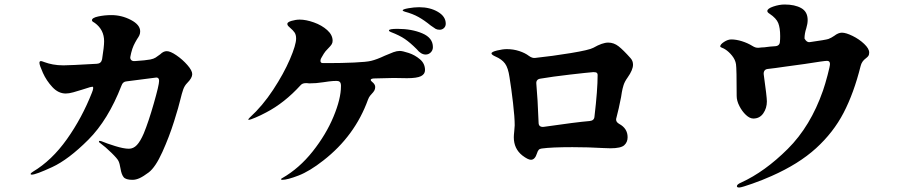

<svg xmlns="http://www.w3.org/2000/svg" viewBox="-20 -802 4040 852"><path d="M833 -473Q833 -456 811 -434Q799 -422 793 -405Q787 -388 780 -359Q774 -332 752.5 -263.5Q731 -195 700.5 -127.5Q670 -60 640 -37Q616 -19 599.5 -11.5Q583 -4 568 -4Q538 -4 528.5 -16Q519 -28 515 -53Q511 -77 506 -87Q502 -97 475 -123.5Q448 -150 426 -166Q419 -170 419 -174Q419 -177 423 -177L431 -175Q452 -166 490.5 -154Q529 -142 552 -142Q572 -142 587.5 -158.5Q603 -175 618 -210Q639 -261 662.5 -343Q686 -425 686 -443Q686 -458 674 -458Q669 -458 542 -441Q525 -440 519 -422Q460 -270 372 -182Q284 -94 211.5 -60.5Q139 -27 121 -27Q116 -27 116 -30Q116 -34 126 -40Q210 -90 277 -184.5Q344 -279 388 -391Q393 -403 393.5 -410.5Q394 -418 389 -417L379 -415L344 -404Q325 -398 305.5 -392.5Q286 -387 272 -387Q239 -387 212.5 -415.5Q186 -444 170.5 -478.5Q155 -513 155 -523Q155 -531 162 -531Q165 -531 179.5 -525.5Q194 -520 215 -516Q236 -512 262 -512Q288 -512 410 -519Q429 -520 433 -539Q442 -595 442 -619Q442 -670 401 -700Q398 -702 393 -705Q388 -708 388 -712Q388 -723 416 -729Q444 -735 474 -735Q520 -735 561 -713.5Q602 -692 602 -663Q602 -653 598.5 -645.5Q595 -638 588 -628Q579 -613 573 -600Q567 -587 562 -567L559 -553L558 -547Q558 -539 563.5 -534.5Q569 -530 579 -531Q626 -534 647 -538Q662 -541 670.5 -546.5Q679 -552 691 -561Q705 -575 720 -575Q736 -575 763 -556.5Q790 -538 811.5 -513.5Q833 -489 833 -473Z M1958 -697Q1958 -685 1950 -677.5Q1942 -670 1931 -670Q1920 -670 1913 -674Q1906 -678 1891 -689Q1863 -712 1837 -726.5Q1811 -741 1777 -750Q1767 -753 1767 -756Q1767 -761 1792.5 -765.5Q1818 -770 1840 -770Q1888 -770 1923 -749.5Q1958 -729 1958 -697ZM1866 -491Q1866 -473 1848 -464Q1830 -455 1786 -455L1727 -456Q1710 -456 1644 -454Q1625 -454 1625 -447Q1625 -444 1631 -439Q1645 -428 1645 -416Q1645 -407 1641 -400Q1637 -393 1630 -386Q1629 -385 1623 -378Q1617 -371 1613 -360Q1555 -199 1415 -90Q1354 -42 1304.5 -23Q1255 -4 1233 -4Q1227 -4 1227 -7Q1227 -9 1233 -12Q1308 -55 1367.5 -130Q1427 -205 1460 -284.5Q1493 -364 1493 -419V-425Q1492 -443 1474 -443Q1457 -443 1438.5 -440.5Q1420 -438 1414 -437Q1383 -432 1352 -432Q1346 -432 1343 -433H1336Q1322 -433 1314 -424Q1242 -345 1161 -303Q1137 -290 1113 -280Q1089 -270 1084 -270Q1082 -270 1082 -272Q1082 -274 1089 -281Q1145 -332 1192 -403.5Q1239 -475 1266.5 -539Q1294 -603 1294 -631Q1294 -648 1287 -658Q1280 -668 1268 -678Q1263 -682 1259 -686.5Q1255 -691 1255 -696Q1255 -704 1274 -709.5Q1293 -715 1310 -715Q1338 -715 1373 -702.5Q1408 -690 1432 -668.5Q1456 -647 1456 -621Q1456 -612 1451.5 -605Q1447 -598 1438 -589Q1422 -573 1417 -564L1407 -547Q1402 -540 1402 -532Q1402 -522 1413 -522H1436Q1496 -522 1551.5 -524.5Q1607 -527 1627 -532Q1652 -538 1688 -555Q1711 -565 1726 -570.5Q1741 -576 1754 -576Q1766 -576 1793.5 -567Q1821 -558 1843.5 -539Q1866 -520 1866 -491ZM1901 -593Q1901 -579 1891.5 -569.5Q1882 -560 1869 -560Q1848 -560 1829 -584Q1800 -613 1776.5 -629Q1753 -645 1714 -660Q1706 -663 1706 -667Q1706 -674 1744 -674Q1807 -674 1854 -654Q1901 -634 1901 -593Z M2736 -371Q2726 -319 2715 -278Q2714 -276 2714 -271Q2714 -260 2728 -252Q2765 -232 2765 -193Q2765 -171 2750 -157.5Q2735 -144 2689 -144L2658 -145Q2590 -149 2520 -149Q2428 -149 2384 -143Q2375 -142 2370.5 -137Q2366 -132 2363 -122Q2354 -93 2336 -93Q2323 -93 2298 -112Q2260 -142 2260 -193Q2260 -202 2262 -220Q2264 -238 2264 -246Q2264 -281 2256.5 -345.5Q2249 -410 2241 -459Q2235 -501 2221 -520Q2207 -539 2179 -551Q2161 -559 2161 -565Q2161 -572 2186 -578Q2211 -584 2229 -584Q2258 -584 2284 -575.5Q2310 -567 2327 -554Q2342 -543 2355 -545Q2431 -553 2513 -566.5Q2595 -580 2613 -590Q2653 -613 2679 -613Q2704 -613 2725 -596.5Q2746 -580 2778 -544Q2789 -532 2789 -515Q2789 -492 2765 -458Q2752 -440 2747 -424Q2742 -408 2739.5 -393Q2737 -378 2736 -371ZM2392 -239Q2537 -260 2597 -265Q2617 -267 2618 -285Q2632 -403 2632 -470Q2632 -476 2628 -479Q2624 -482 2613 -482Q2587 -480 2509 -471Q2431 -462 2378 -453Q2358 -450 2360 -430Q2366 -365 2370 -258Q2370 -247 2376 -242.5Q2382 -238 2392 -239Z M3837 -569Q3837 -559 3833.5 -554Q3830 -549 3822 -543Q3804 -530 3799 -509Q3769 -389 3723.5 -301.5Q3678 -214 3601 -144Q3524 -74 3404 -21Q3364 -3 3318.5 13Q3273 29 3262 30H3259Q3250 30 3250 24Q3250 16 3269 8Q3374 -40 3475.5 -141Q3577 -242 3632 -400Q3642 -429 3652.5 -469Q3663 -509 3663 -518Q3663 -532 3650 -532Q3638 -532 3550 -518Q3517 -514 3466 -506.5Q3415 -499 3387 -496Q3377 -495 3372.5 -488.5Q3368 -482 3369 -472Q3383 -372 3383 -352Q3383 -322 3367 -299Q3351 -276 3323 -276Q3307 -276 3290 -292Q3273 -308 3261 -331.5Q3249 -355 3249 -376Q3249 -498 3246 -517Q3243 -537 3228.5 -555Q3214 -573 3198 -583Q3192 -587 3184 -590Q3176 -593 3176 -596Q3176 -605 3193 -616Q3210 -627 3225 -627Q3247 -627 3272.5 -619Q3298 -611 3319 -598Q3333 -589 3346 -590Q3362 -592 3371 -592Q3399 -596 3421 -597Q3441 -599 3441 -619Q3442 -626 3442 -642Q3442 -678 3433.5 -699.5Q3425 -721 3395 -741Q3385 -747 3385 -753Q3385 -764 3411.5 -773Q3438 -782 3462 -782Q3507 -782 3535.5 -766Q3564 -750 3564 -713Q3564 -697 3558 -677Q3550 -653 3550 -631Q3560 -613 3573 -615Q3644 -625 3656 -629Q3669 -634 3682 -643Q3700 -657 3716 -657Q3734 -657 3763.5 -642.5Q3793 -628 3815 -607Q3837 -586 3837 -569Z"/></svg>

Font: Shippori Antique B1
Style: Regular
Weight: 400
Designer: FONTDASU
Foundry: FONTDASU / Google Inc. / but / Adobe
Version: Version 2.001